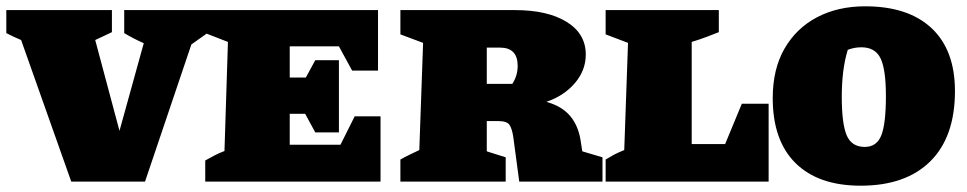

<svg xmlns="http://www.w3.org/2000/svg" viewBox="-48 -576 3068 609"><path d="M178 0 19 -449Q-5 -459 -28 -471V-544H307V-474L254 -449L331 -161L408 -439Q376 -453 346 -471V-544H614V-474L559 -435L412 0Z M1077 -207H1159V0H603V-67Q617 -75 632.5 -83Q648 -91 664 -97L675 -443L603 -471V-544H1151V-352H1069L1027 -429H871V-330H922L952 -385H1027V-156H952L920 -215H871V-117H1032Z M1799 -96 1863 -77V0H1599L1580 -142Q1576 -168 1568 -180Q1560 -192 1531 -192H1496V-96L1556 -77V0H1222V-70Q1236 -78 1249.5 -84.5Q1263 -91 1282 -100L1294 -440L1222 -467V-544H1585Q1689 -544 1749.5 -506.5Q1810 -469 1810 -403Q1810 -353 1775.5 -312.5Q1741 -272 1685 -253Q1735 -239 1761 -207.5Q1787 -176 1794 -128ZM1538 -425H1496V-310H1577Q1594 -336 1594 -367Q1594 -425 1538 -425Z M2305 -247H2390V0H1873V-70Q1886 -78 1899 -85Q1912 -92 1932 -100L1944 -440L1873 -467V-544H2232V-474Q2215 -467 2192 -458.5Q2169 -450 2146 -443V-119H2252Z M2682 13Q2548 13 2475.5 -58.5Q2403 -130 2403 -265Q2403 -357 2440.5 -422Q2478 -487 2544 -521.5Q2610 -556 2696 -556Q2833 -556 2907 -486.5Q2981 -417 2981 -287Q2981 -142 2903 -64.5Q2825 13 2682 13ZM2695 -110Q2733 -110 2747.5 -147Q2762 -184 2762 -271Q2762 -356 2745 -391Q2728 -426 2684 -426Q2662 -426 2641 -418Q2631 -385 2626.5 -348Q2622 -311 2622 -269Q2622 -184 2637.5 -147Q2653 -110 2695 -110Z"/></svg>

Font: Piazzolla SC Black
Style: Regular
Weight: 900
Designer: Juan Pablo del Peral
Foundry: Huerta Tipografica
Version: Version 1.330